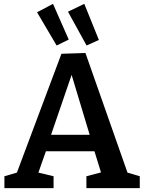

<svg xmlns="http://www.w3.org/2000/svg" viewBox="-20 -980 752 1000"><path d="M259 -62V0H3V-62L68 -81L300 -700L425 -704L644 -81L708 -62V0H430V-62L506 -82L472 -192H219L180 -81ZM246 -278H447L353 -590ZM275 -743 173 -916 256 -960 338 -774ZM431 -743 334 -919 419 -960 495 -772Z"/></svg>

Font: Bitter SemiBold
Style: Regular
Weight: 600
Designer: Sol Matas, and Bitter project Authors
Foundry: Sol Matas
Version: Version 2.001